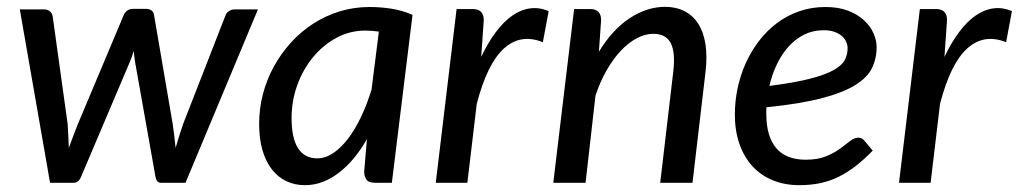

<svg xmlns="http://www.w3.org/2000/svg" viewBox="-20 -535 2982 562"><path d="M38 -507.5H109Q119 -507.5 125.5 -502.2Q132 -497 134 -488.5L178 -172Q179 -153.5 180 -136.5Q181 -119.5 181.5 -102Q187.5 -119.5 194.2 -136.5Q201 -153.5 208 -172L342 -490.5Q345 -498.5 352.2 -503.8Q359.5 -509 368.5 -509H408Q418 -509 424 -503.8Q430 -498.5 431 -490.5L485.5 -172Q488 -154 490.2 -136.8Q492.5 -119.5 494 -102Q499 -119 504.2 -136.2Q509.5 -153.5 516 -172L639.5 -488.5Q642 -497 649.8 -502.2Q657.5 -507.5 666.5 -507.5H735L523 0H450.5Q438 0 435 -18L375.5 -353Q374 -361.5 373.2 -369.5Q372.5 -377.5 371.5 -386Q369 -377.5 366 -369.2Q363 -361 359.5 -352.5L217.5 -18Q210.5 0 196 0H126.5Z M1127 0H1078Q1059 0 1052.5 -9.5Q1046 -19 1046 -32.5L1054 -128Q1036.5 -97 1016 -72.2Q995.5 -47.5 972.5 -29.8Q949.5 -12 924.5 -2.5Q899.5 7 872.5 7Q842.5 7 818 -4.8Q793.5 -16.5 775.8 -39.2Q758 -62 748.2 -95.5Q738.5 -129 738.5 -172.5Q738.5 -217.5 749.8 -260.2Q761 -303 782 -341Q803 -379 832.2 -411Q861.5 -443 897.2 -466Q933 -489 974.5 -501.8Q1016 -514.5 1061.5 -514.5Q1094.5 -514.5 1126 -509.5Q1157.5 -504.5 1187.5 -491.5ZM908.5 -71.5Q932.5 -71.5 955.2 -86.8Q978 -102 998.5 -128.8Q1019 -155.5 1036.5 -192.2Q1054 -229 1067.5 -272.5L1089 -442.5Q1068.5 -445.5 1049 -445.5Q1004.5 -445.5 965.2 -424.5Q926 -403.5 896.8 -368.2Q867.5 -333 850.5 -286.8Q833.5 -240.5 833.5 -189.5Q833.5 -130.5 852.5 -101Q871.5 -71.5 908.5 -71.5Z M1255.5 0 1316.5 -508.5H1364Q1396 -508.5 1396 -476L1388.5 -368.5Q1408.5 -410.5 1431.5 -441.2Q1454.5 -472 1479.8 -489.5Q1505 -507 1531.8 -510.5Q1558.5 -514 1586 -502.5L1569 -411.5Q1504 -437.5 1455 -393Q1406 -348.5 1375.5 -231L1348 0Z M1599.5 0 1660.5 -508.5H1707.5Q1739.5 -508.5 1739.5 -476L1733 -383.5Q1773 -449 1823.5 -482Q1874 -515 1927 -515Q1959 -515 1983.8 -502.2Q2008.5 -489.5 2024 -465.2Q2039.5 -441 2045 -405.2Q2050.5 -369.5 2045 -323.5L2007 0H1912.5L1950.5 -323.5Q1957.5 -381 1943.5 -408.5Q1929.5 -436 1892 -436Q1868.5 -436 1844.2 -423.2Q1820 -410.5 1797.5 -386.8Q1775 -363 1755.8 -329.5Q1736.5 -296 1723 -255L1694 0Z M2546 -397Q2546 -364 2532.5 -336Q2519 -308 2483 -285.8Q2447 -263.5 2384.2 -247.2Q2321.5 -231 2223.5 -221Q2223 -216 2223 -211.2Q2223 -206.5 2223 -202Q2223 -136 2251.8 -101.8Q2280.5 -67.5 2338.5 -67.5Q2374 -67.5 2398 -77.5Q2422 -87.5 2438.8 -99.8Q2455.5 -112 2468 -122Q2480.5 -132 2493 -132Q2503 -132 2510.5 -123L2534.5 -94Q2508.5 -67.5 2484 -48.5Q2459.5 -29.5 2433.8 -17Q2408 -4.5 2380.2 1.2Q2352.5 7 2320 7Q2276.5 7 2241.5 -7.5Q2206.5 -22 2182 -49Q2157.5 -76 2144.2 -114.2Q2131 -152.5 2131 -199.5Q2131 -239 2139.2 -277.8Q2147.5 -316.5 2163.5 -351.5Q2179.5 -386.5 2202.5 -416.2Q2225.5 -446 2255 -468Q2284.5 -490 2320 -502.2Q2355.5 -514.5 2396 -514.5Q2434.5 -514.5 2462.8 -503.5Q2491 -492.5 2509.5 -475.2Q2528 -458 2537 -437.2Q2546 -416.5 2546 -397ZM2390.5 -446.5Q2360 -446.5 2334.5 -434Q2309 -421.5 2289 -399.5Q2269 -377.5 2254.5 -347.8Q2240 -318 2232 -283.5Q2306.5 -293 2351.8 -304.8Q2397 -316.5 2421.2 -330.5Q2445.5 -344.5 2453.2 -360.2Q2461 -376 2461 -393.5Q2461 -402.5 2457.2 -411.8Q2453.5 -421 2445 -428.8Q2436.5 -436.5 2423.2 -441.5Q2410 -446.5 2390.5 -446.5Z M2611.5 0 2672.5 -508.5H2720Q2752 -508.5 2752 -476L2744.5 -368.5Q2764.5 -410.5 2787.5 -441.2Q2810.5 -472 2835.8 -489.5Q2861 -507 2887.8 -510.5Q2914.5 -514 2942 -502.5L2925 -411.5Q2860 -437.5 2811 -393Q2762 -348.5 2731.5 -231L2704 0Z"/></svg>

Font: Lato Medium
Style: Italic
Weight: 500
Italic angle: -7°
Designer: Lukasz Dziedzic
Foundry: tyPoland Lukasz Dziedzic
Version: Version 2.006; 2014-01-15